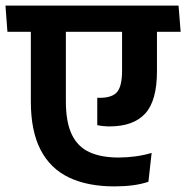

<svg xmlns="http://www.w3.org/2000/svg" viewBox="-42 -658 665 685"><path d="M-15.5 -544.5H602.5L595 -638H-22.5ZM193 -297.5V-575.5H68V-296Q68 -190.5 102.8 -123.5Q137.5 -56.5 204 -24.8Q270.5 7 366 7Q401.5 7 432 3Q462.5 -1 487.5 -9.5L499 -112.5Q473 -104.5 442 -100.2Q411 -96 381 -96Q319 -96 277 -115.2Q235 -134.5 214 -178.5Q193 -222.5 193 -297.5ZM518 -404V-572H393.5V-406.5Q393.5 -350.5 375.8 -329.8Q358 -309 314 -309Q312 -309 309.2 -309Q306.5 -309 305 -309V-211.5Q314 -209.5 326 -208.2Q338 -207 348.5 -207Q434 -207 476 -252.8Q518 -298.5 518 -404Z"/></svg>

Font: Anek Devanagari Medium SemiBold
Style: Regular
Weight: 600
Version: Version 1.003